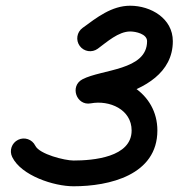

<svg xmlns="http://www.w3.org/2000/svg" viewBox="-20 -606 628 671"><path d="M258.7 -445.4C273.3 -425.4 301.5 -421 321.6 -435.7C353.5 -459.1 393.9 -496 435 -496C454.3 -496 494 -487.5 494 -462C494 -359.3 335.5 -364.4 268 -328.8C245.5 -316.9 240.2 -293.6 246.9 -274.4C253.6 -255.2 272.2 -240.1 297.2 -244.8C362.4 -256.9 440 -223.7 440 -150C440 -56.1 305.1 -45 237 -45C206.2 -45 118 -67 103.4 -96.7C92.5 -119.1 65.6 -128.3 43.3 -117.4C20.9 -106.5 11.7 -79.6 22.6 -57.3C54.4 8 168.5 45 237 45C361.9 45 530 5.9 530 -150C530 -281.5 401.3 -355.7 280.8 -333.2C255.7 -328.6 251.7 -301.6 259.6 -278.8C267.6 -256 287.4 -237.3 310 -249.2C326.2 -257.7 370.6 -264.2 390.7 -270.1C483.9 -297.3 584 -350.8 584 -462C584 -541.8 507 -586 435 -586C370.1 -586 318.1 -544.7 268.4 -508.3C248.4 -493.7 244 -465.5 258.7 -445.4Z"/></svg>

Font: FRB American Cursive Guidelines Black
Style: Bold Italic
Weight: 900
Italic angle: -25°
Version: Version 2.0;Modular Font Editor K font №1